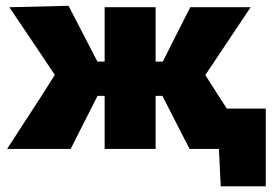

<svg xmlns="http://www.w3.org/2000/svg" viewBox="-20 -526 970 678"><path d="M5 0Q35 -46 65.2 -92.8Q95.5 -139.5 125.5 -185.5L173.5 -261.5L135.5 -318.5Q105 -364 74.5 -409.2Q44 -454.5 13 -500.5L222 -505.5L288 -378L324 -308.5H349.5V-500.5H529.5V-308.5H555L589 -376.5Q605 -407.5 620.5 -438.5Q636 -469.5 652 -500.5H865Q834.5 -454.5 804.2 -409.5Q774 -364.5 743.5 -318.5L705 -261L752.5 -186.5Q759.5 -175.5 766.8 -164.5Q774 -153.5 781 -142.5H918.5V132H759.5L753 0H649.5Q634 -29.5 619.8 -57.8Q605.5 -86 590.5 -115L553.5 -187.5H529.5V0H349.5V-187.5H324.5L287.5 -114.5Q273 -86 258.5 -57.5Q244 -29 229.5 0Z"/></svg>

Font: Commissioner ExtraBold
Style: Regular
Weight: 800
Designer: Kostas Bartsokas
Foundry: Kostas Bartsokas
Version: Version 1.000; ttfautohint (v1.8.3)